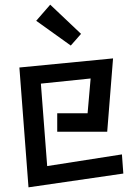

<svg xmlns="http://www.w3.org/2000/svg" viewBox="-20 -775 570 822"><path d="M195 -755 327 -630 283 -580 135 -686ZM63 -486 464 -525 439 -211H225V-290H355L368 -439L155 -417L182 -64L502 -114L508 -32L102 27Z"/></svg>

Font: Stick
Style: Regular
Weight: 400
Designer: Fontworks Inc.
Foundry: Fontworks Inc.
Version: Version 1.100